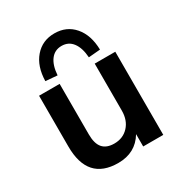

<svg xmlns="http://www.w3.org/2000/svg" viewBox="-177 -874 950 1010"><g transform="rotate(-30 298.0 -369.5)"><path d="M250 10Q65 10 65 -197V-505H190V-198Q190 -142 213 -115.5Q236 -89 283 -89Q336 -89 369.5 -125Q403 -161 403 -220V-505H528V0H406V-75Q355 10 250 10ZM203 -549 132 -555Q134 -644 179.5 -696.5Q225 -749 298 -749Q372 -749 417 -696.5Q462 -644 464 -555L393 -549Q389 -608 364.5 -640.5Q340 -673 298 -673Q256 -673 231.5 -640.5Q207 -608 203 -549Z"/></g></svg>

Font: MulishBold
Style: Bold
Weight: 700
Designer: Vernon Adams
Foundry: Vernon Adams
Version: Version 3.602; ttfautohint (v1.8.3)